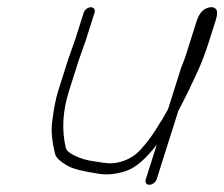

<svg xmlns="http://www.w3.org/2000/svg" viewBox="-20 -499 620 531"><path d="M217.7 -389 241.5 -464C242.7 -468 242.4 -471.5 240.3 -474.5C238.3 -477.5 235.2 -479 231.2 -479C227.2 -479 223.3 -477.5 219.3 -474.5C215.4 -471.5 212.7 -468 211.5 -464L187.7 -389L168 -333L140.7 -247C134.1 -226 128.5 -197.1 124 -160.2C121.2 -137.1 123.7 -109 131.6 -76C133.3 -64.2 146 -51.9 169.9 -39C183.2 -31.8 209.5 -25.1 249.8 -19C273.1 -14.4 299.6 -16.8 328.5 -26C355.5 -35.6 383.9 -59.9 413.6 -99L383.2 -3C381.9 1 382.2 4.5 383.9 7.5C385.6 10.5 388.6 12 393 12C397.3 12 401.4 10.5 405.4 7.5C409.3 4.5 411.9 1 413.2 -3L473.4 -193C492.8 -229.5 511.8 -268.6 530.5 -310.2C539.6 -330.4 549.1 -356.3 559.2 -388L576.3 -442C581.8 -459.3 581.7 -470.3 576.2 -475C572.3 -478.3 567.5 -479.7 562 -479C544 -477 531.2 -464 523.6 -440L494.2 -347C490.8 -336.3 486.5 -325 481.4 -313L444.7 -197C440.3 -189.7 436.5 -182.8 433.2 -176.5C429.8 -170.2 425.8 -163.7 421 -157C404.6 -128.9 387.4 -105.2 369.5 -86C355 -69.9 337.6 -58.3 313.7 -51.4C298 -47 282 -46.2 265.5 -49C257.6 -50.3 248.9 -51.7 239.3 -53C229.7 -54.3 220.7 -56.2 212.3 -58.5C181.1 -68.7 165.1 -79.2 162 -90C150.3 -139.2 153.2 -191.5 170.7 -247L198 -333Z"/></svg>

Font: Proton
Style: ExBdExtSuIt
Weight: 500
Version: Version 1.017